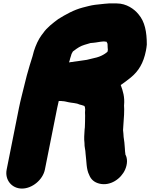

<svg xmlns="http://www.w3.org/2000/svg" viewBox="-20 -833 876 1120"><path d="M600.8 -590C603.9 -586.1 608.3 -577.7 607.4 -573C607.9 -562.3 607.9 -551.6 609.2 -542L607 -531C601.5 -527 596.8 -523.3 592.8 -520C577.8 -510.2 563.7 -503.5 544.4 -498C518.8 -492.3 506.1 -489.3 486.6 -484C458.5 -480.6 424.4 -474 395 -471L382.6 -469C385.7 -477.7 387.9 -485.3 389.2 -492C391.1 -498 392.9 -503.7 394.6 -509C396.8 -519.8 401.1 -524.9 405.4 -533C407.7 -534.3 410 -536 412.4 -538C425.8 -549.2 425.7 -547.2 441.4 -558C461.5 -569.9 484.2 -574.5 508.2 -582C516.8 -582 529.8 -584.3 537.8 -585C555.7 -586.6 577.8 -593.8 595.8 -590ZM241.9 156 313.7 -204C316.4 -217.3 319.4 -230.7 322.7 -244H335.7C338.4 -244 341 -243.7 343.5 -243C356.6 -243 368 -238.8 378.3 -237C396.5 -232.6 427 -232.2 441.7 -224L456.9 -220C460.7 -218.7 465.7 -217 471.9 -215C474.3 -212 475.7 -206.8 475.9 -205L475.7 -204C476.5 -201.3 476.9 -198.3 476.9 -195C475.7 -182.3 475.6 -170 476.5 -158C477.4 -148 474.9 -95 475 -90C474.4 -87.3 474 -83.3 473.6 -78C471.6 -48.9 469.5 -23.5 472.8 1C472 25.8 478.7 40.2 479.2 64C485.3 109.3 482.7 153.5 500.5 188C510.6 214 530.1 230.7 559 238C623.7 254.4 686.5 209.3 709.8 156.5C723.6 125 724.9 92.5 711.4 68C711.7 66.7 711.6 65.3 711.2 64C709.7 52.4 708.7 45.6 708.4 33C707.5 14.1 704 -19.8 701 -35C700.6 -36.3 700.5 -37.7 700.8 -39C700.4 -43.7 700.1 -48.7 699.8 -54L697.8 -74C698.3 -76.7 698.4 -79 698.2 -81C701 -118.5 701.1 -124.2 703.7 -164C704.8 -189.3 704.7 -207.3 703.5 -218L703.7 -219C708.3 -267.4 697.3 -301.9 684.3 -337C704.4 -350.5 721.7 -364.1 741.9 -380C788.9 -418.2 816.9 -465.3 831.2 -537C833.6 -549 835.3 -561 836.4 -573C836.4 -647.5 824.9 -706.9 787.7 -750C763.6 -780.1 717.6 -813 661.3 -813H643.3C605.7 -815.1 571.4 -807.8 534.7 -805C508.7 -801.8 485.8 -794.5 462.5 -789C409.7 -775.1 363.7 -748.8 320.1 -722C289.3 -699 253.5 -672.2 231.8 -640C229 -636 225.8 -632 222.4 -628C203.5 -602.1 188.7 -569.4 177.8 -535L169.8 -505C158.2 -471 147.5 -431.2 136.7 -394C132.6 -373.5 126.2 -356.5 121.9 -335C112 -293.2 99.6 -248.7 90.7 -204L18.9 156C6.9 215.7 48.3 267 108.2 267C168.1 267 229.9 215.7 241.9 156Z"/></svg>

Font: Smoothie
Style: BlkIt
Weight: 900
Foundry: Cannot Into Space Fonts
Version: Version 0.8